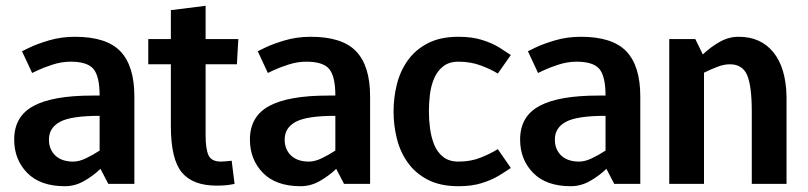

<svg xmlns="http://www.w3.org/2000/svg" viewBox="-20 -635 2791 663"><path d="M149 -153Q149 -119 171 -98Q193 -77 233 -77Q253 -77 277 -88.5Q301 -100 324 -115V-235Q226 -235 187.5 -214.5Q149 -194 149 -153ZM204 8Q119 8 74 -38Q29 -84 29 -153Q29 -233 95.5 -269Q162 -305 299 -305H324Q324 -371 303 -396.5Q282 -422 224 -422Q193 -422 162 -412Q131 -402 111 -392.5Q91 -383 91 -383L56 -458Q56 -458 81.5 -470.5Q107 -483 149 -495.5Q191 -508 239 -508Q348 -508 396 -457.5Q444 -407 444 -302V0H354L327 -52Q302 -28 270.5 -10Q239 8 204 8Z M780 -80 790 0Q776 3 762 4.5Q748 6 728 6Q646 6 608 -39.5Q570 -85 570 -200V-413H492V-500H570V-600L690 -615V-500H803L798 -413H690V-167Q690 -121 700 -99Q710 -77 743 -77Q752 -77 760.5 -78Q769 -79 780 -80Z M963 -153Q963 -119 985 -98Q1007 -77 1047 -77Q1067 -77 1091 -88.5Q1115 -100 1138 -115V-235Q1040 -235 1001.5 -214.5Q963 -194 963 -153ZM1018 8Q933 8 888 -38Q843 -84 843 -153Q843 -233 909.5 -269Q976 -305 1113 -305H1138Q1138 -371 1117 -396.5Q1096 -422 1038 -422Q1007 -422 976 -412Q945 -402 925 -392.5Q905 -383 905 -383L870 -458Q870 -458 895.5 -470.5Q921 -483 963 -495.5Q1005 -508 1053 -508Q1162 -508 1210 -457.5Q1258 -407 1258 -302V0H1168L1141 -52Q1116 -28 1084.5 -10Q1053 8 1018 8Z M1563 8Q1501 8 1458 -14Q1415 -36 1388.5 -73Q1362 -110 1350.5 -156Q1339 -202 1339 -250Q1339 -298 1350.5 -344Q1362 -390 1388.5 -427Q1415 -464 1458 -486Q1501 -508 1563 -508H1564Q1610 -508 1645 -497Q1680 -486 1704 -471Q1728 -456 1744 -445L1699 -381Q1675 -396 1640 -409Q1605 -422 1563 -422Q1531 -422 1510.5 -406Q1490 -390 1479 -364Q1468 -338 1464.5 -308Q1461 -278 1461 -250Q1461 -222 1465 -191.5Q1469 -161 1479.5 -135Q1490 -109 1510.5 -93Q1531 -77 1563 -77Q1606 -77 1640.5 -91Q1675 -105 1699 -120L1744 -55Q1728 -44 1703.5 -29Q1679 -14 1644.5 -3Q1610 8 1564 8Q1563 8 1563 8Z M1896 -153Q1896 -119 1918 -98Q1940 -77 1980 -77Q2000 -77 2024 -88.5Q2048 -100 2071 -115V-235Q1973 -235 1934.5 -214.5Q1896 -194 1896 -153ZM1951 8Q1866 8 1821 -38Q1776 -84 1776 -153Q1776 -233 1842.5 -269Q1909 -305 2046 -305H2071Q2071 -371 2050 -396.5Q2029 -422 1971 -422Q1940 -422 1909 -412Q1878 -402 1858 -392.5Q1838 -383 1838 -383L1803 -458Q1803 -458 1828.5 -470.5Q1854 -483 1896 -495.5Q1938 -508 1986 -508Q2095 -508 2143 -457.5Q2191 -407 2191 -302V0H2101L2074 -52Q2049 -28 2017.5 -10Q1986 8 1951 8Z M2696 0H2576V-250Q2576 -338 2560 -375.5Q2544 -413 2500 -413Q2480 -413 2456.5 -404Q2433 -395 2411 -384V0H2291V-500H2381L2407 -447Q2433 -472 2464.5 -490Q2496 -508 2530 -508H2531Q2607 -508 2650.5 -454.5Q2694 -401 2696 -302V-250Z"/></svg>

Font: Epunda Sans SemiBold
Style: Regular
Weight: 600
Designer: Simon Atzbach
Foundry: typofactur
Version: Version 2.204; ttfautohint (v1.8.4.7-5d5b)